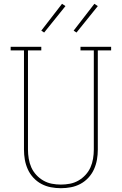

<svg xmlns="http://www.w3.org/2000/svg" viewBox="-20 -981 640 1009"><path d="M300 8Q273 8 247 3Q221 -2 197.5 -14.5Q174 -27 155.5 -47Q137 -67 126 -91.5Q115 -116 110.5 -142Q106 -168 106 -195V-716H36V-735H197V-716H127V-195Q127 -171 131 -147Q135 -123 144.5 -101.5Q154 -80 170.5 -62Q187 -44 208 -32Q229 -20 252.5 -15.5Q276 -11 300 -11Q324 -11 347.5 -15.5Q371 -20 392 -32Q413 -44 429.5 -62Q446 -80 455.5 -101.5Q465 -123 469 -147Q473 -171 473 -195V-716H403V-735H564V-716H494V-195Q494 -168 489.5 -142Q485 -116 474 -91.5Q463 -67 444.5 -47Q426 -27 402.5 -14.5Q379 -2 353 3Q327 8 300 8ZM382 -810 367 -820 476 -961 494 -949ZM212 -810 197 -820 306 -961 324 -949Z"/></svg>

Font: Iosevka Slab Thin Extended
Style: Regular
Weight: 100
Width: 7
Monospace: yes
Designer: Belleve Invis
Foundry: Belleve Invis
Version: Version 11.1.1; ttfautohint (v1.8.3)